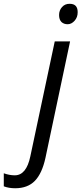

<svg xmlns="http://www.w3.org/2000/svg" viewBox="-146 -754 430 1014"><path d="M222.2 -733.9Q264.2 -733.9 264.2 -689.9Q264.6 -663.1 248 -644.5Q231.4 -626 211.4 -626Q191.4 -626 178.7 -637.7Q166 -650.4 166 -674.8Q166 -699.2 181.6 -716.8Q197.3 -734.4 222.2 -733.9ZM-65.9 240.2Q-99.6 240.2 -126 230V161.1Q-96.2 171.9 -67.9 171.9Q-6.8 171.9 14.2 71.8L143.1 -535.2H224.1L94.2 79.1Q76.2 162.1 38.1 201.2Q0 240.2 -65.9 240.2Z"/></svg>

Font: OpenSans-Italic
Style: Italic
Weight: 400
Italic angle: -12°
Foundry: Ascender Corporation
Version: Version 1.10